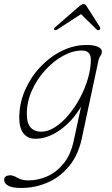

<svg xmlns="http://www.w3.org/2000/svg" viewBox="-58 -681 553 952"><path d="M347 8Q330 87 286 141.2Q242 195.5 180 223.2Q118 251 46.5 251Q2 251 -17.8 239.5Q-37.5 228 -37.5 211Q-37.5 199 -28.8 193.5Q-20 188 -7.5 188Q7 188 29 200.8Q51 213.5 82.5 213.5Q132 213.5 178 192.5Q224 171.5 258.5 128.2Q293 85 307 19L344 -152Q301 -80 239.8 -36.5Q178.5 7 117 7Q79.5 7 58.5 -19.5Q37.5 -46 37.5 -97Q37.5 -167 65.2 -231.8Q93 -296.5 140.5 -347.5Q188 -398.5 247.8 -428.2Q307.5 -458 371.5 -458Q408 -458 427.5 -448.8Q447 -439.5 447 -426.5Q447 -412.5 440.2 -404.2Q433.5 -396 430.5 -382.5ZM75 -116Q75 -69.5 94 -48.8Q113 -28 146 -28Q180 -28 215 -50.5Q250 -73 281.8 -110.8Q313.5 -148.5 338.5 -195.2Q363.5 -242 378 -291.5Q392.5 -341 392.5 -385.5Q392.5 -430.5 348 -430.5Q302.5 -430.5 254.5 -404Q206.5 -377.5 165.8 -332.8Q125 -288 100 -231.8Q75 -175.5 75 -116ZM434.5 -532.5Q428 -529 421 -535L343.5 -611L226.5 -535Q216.5 -529 212 -532.5Q206.5 -537.5 216 -546.5L334.5 -649.5Q348.5 -661 357 -661Q365 -661 372 -649.5L437.5 -546.5Q442.5 -537.5 434.5 -532.5Z"/></svg>

Font: Fraunces 9pt SuperSoft Thin
Style: Italic
Weight: 100
Italic angle: -16°
Version: Version 1.000;[0bf87f6ff]